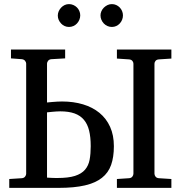

<svg xmlns="http://www.w3.org/2000/svg" viewBox="-20 -911 875 931"><path d="M419.9 -202.1Q419.9 -246.1 412.1 -277.8Q404.3 -309.6 386.7 -330.3Q369.1 -351.1 341.1 -361.1Q313 -371.1 272 -371.1Q263.7 -371.1 252.7 -370.4Q241.7 -369.6 231.9 -368.7Q220.2 -367.2 208 -366.2V-49.8Q215.3 -49.3 224.1 -48.8Q231.4 -48.3 240.2 -48.1Q249 -47.9 258.8 -47.9Q311.5 -47.9 343.5 -58.1Q375.5 -68.4 392.3 -88.1Q409.2 -107.9 414.6 -136.7Q419.9 -165.5 419.9 -202.1ZM532.2 -202.1Q532.2 -149.4 518.8 -111.3Q505.4 -73.2 474.1 -48.6Q442.9 -23.9 391.6 -12Q340.3 0 264.2 0H24.9V-43L85.9 -46.9Q96.7 -47.9 101.8 -54.9Q106.9 -62 106.9 -67.9V-603Q106.9 -608.9 101.8 -615.7Q96.7 -622.6 85.9 -624L33.2 -627.9V-670.9H295.9V-627.9L229 -624Q218.3 -623 213.1 -616Q208 -608.9 208 -603V-414.1Q221.2 -415 233.9 -416.5Q245.1 -417.5 257.6 -418.2Q270 -418.9 280.8 -418.9Q336.4 -418.9 382.6 -405Q428.7 -391.1 462.2 -363.8Q495.6 -336.4 513.9 -295.9Q532.2 -255.4 532.2 -202.1ZM546.9 0V-43L606 -46.9Q616.7 -47.9 621.8 -54.7Q627 -61.5 627 -68.8V-602.1Q627 -609.4 621.8 -615.7Q616.7 -622.1 606 -623L546.9 -627V-670.9H811V-627L750 -623Q739.3 -622.1 734.1 -615.7Q729 -609.4 729 -602.1V-68.8Q729 -61.5 734.1 -54.7Q739.3 -47.9 750 -46.9L811 -43V0ZM369.1 -836.4Q369.1 -825.2 364.7 -814.9Q360.4 -804.7 353 -796.9Q345.7 -789.1 335.7 -784.7Q325.7 -780.3 314.5 -780.3Q303.2 -780.3 293.5 -784.7Q283.7 -789.1 276.4 -796.9Q269 -804.7 264.6 -814.5Q260.3 -824.2 260.3 -835.4Q260.3 -846.2 264.6 -856.2Q269 -866.2 276.4 -874Q283.7 -881.8 293.5 -886.5Q303.2 -891.1 314.5 -891.1Q325.7 -891.1 335.7 -886.7Q345.7 -882.3 353 -875Q360.4 -867.7 364.7 -857.7Q369.1 -847.7 369.1 -836.4ZM576.2 -836.4Q576.2 -825.2 572 -814.9Q567.9 -804.7 560.5 -796.9Q553.2 -789.1 543.5 -784.7Q533.7 -780.3 522.5 -780.3Q511.2 -780.3 501.2 -784.7Q491.2 -789.1 483.6 -796.9Q476.1 -804.7 471.7 -814.9Q467.3 -825.2 467.3 -836.4Q467.3 -846.7 471.7 -856.7Q476.1 -866.7 483.9 -874.3Q491.7 -881.8 501.5 -886.5Q511.2 -891.1 522.5 -891.1Q533.7 -891.1 543.5 -886.7Q553.2 -882.3 560.5 -874.8Q567.9 -867.2 572 -857.2Q576.2 -847.2 576.2 -836.4Z"/></svg>

Font: Charis SIL CyrE
Style: Regular
Weight: 400
Foundry: SIL International
Version: Version 5.000